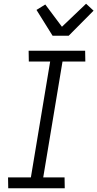

<svg xmlns="http://www.w3.org/2000/svg" viewBox="-20 -1006 520 1026"><path d="M24 0 23 -58H145L248 -677H134L133 -735H435L436 -677H314L211 -58H325L326 0ZM261 -815 175 -953 222 -982 311 -863 440 -986 480 -949 347 -815Z"/></svg>

Font: Iosevka Etoile Light
Style: Italic
Weight: 300
Italic angle: -9°
Designer: Belleve Invis
Foundry: Belleve Invis
Version: Version 22.1.2; ttfautohint (v1.8.4)